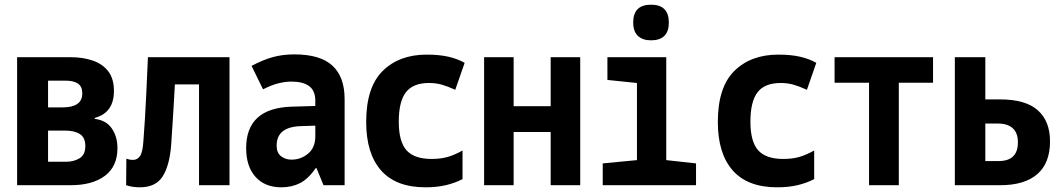

<svg xmlns="http://www.w3.org/2000/svg" viewBox="-20 -790 4540 819"><path d="M53 0V-546H282Q334 -546 376 -531.5Q418 -517 442 -485.5Q466 -454 466 -402Q466 -309 384 -287V-283Q433 -277 457 -242Q481 -207 481 -158Q481 -80 427.5 -40Q374 0 282 0ZM185 -332H249Q288 -332 309.5 -346.5Q331 -361 331 -392Q331 -421 312.5 -433.5Q294 -446 259 -446H185ZM185 -100H262Q295 -100 319.5 -115Q344 -130 344 -167Q344 -203 321 -218Q298 -233 257 -233H185Z M576 9Q545 9 518 0L519 -113Q525 -111 531.5 -109.5Q538 -108 548 -108Q566 -108 577.5 -124.5Q589 -141 592 -193Q595 -233 598 -280Q601 -327 604 -391Q607 -455 611 -546H959V0H829V-430H726Q723 -376 720.5 -334Q718 -292 715.5 -253Q713 -214 710 -170Q703 -83 673.5 -37Q644 9 576 9Z M1180 9Q1110 9 1070 -35.5Q1030 -80 1030 -158Q1030 -329 1224 -335L1325 -338V-360Q1325 -403 1299 -422.5Q1273 -442 1222 -442Q1200 -442 1171 -435.5Q1142 -429 1102 -409L1053 -509Q1102 -535 1144 -546.5Q1186 -558 1236 -558Q1346 -558 1398 -510Q1450 -462 1450 -367V0H1360L1330 -73H1327Q1295 -27 1260 -9Q1225 9 1180 9ZM1223 -109Q1263 -109 1294 -134.5Q1325 -160 1325 -209V-254L1264 -252Q1160 -249 1160 -169Q1160 -138 1179 -123.5Q1198 -109 1223 -109Z M1795 9Q1669 9 1605.5 -63Q1542 -135 1542 -270Q1542 -418 1612.5 -487.5Q1683 -557 1800 -557Q1854 -557 1893 -548Q1932 -539 1962 -522L1922 -407Q1889 -422 1864 -429Q1839 -436 1810 -436Q1742 -436 1711.5 -396.5Q1681 -357 1681 -271Q1681 -186 1714 -149Q1747 -112 1821 -112Q1860 -112 1889.5 -120.5Q1919 -129 1953 -148V-26Q1920 -9 1881.5 0Q1843 9 1795 9Z M2045 0V-546H2171V-337H2329V-546H2455V0H2329V-227H2171V0Z M2757 -618Q2721 -618 2701 -637Q2681 -656 2681 -694Q2681 -770 2757 -770Q2833 -770 2833 -694Q2833 -618 2757 -618ZM2551 0V-93L2697 -107V-436L2571 -449V-546H2822V-107L2949 -93V0Z M3295 9Q3169 9 3105.5 -63Q3042 -135 3042 -270Q3042 -418 3112.5 -487.5Q3183 -557 3300 -557Q3354 -557 3393 -548Q3432 -539 3462 -522L3422 -407Q3389 -422 3364 -429Q3339 -436 3310 -436Q3242 -436 3211.5 -396.5Q3181 -357 3181 -271Q3181 -186 3214 -149Q3247 -112 3321 -112Q3360 -112 3389.5 -120.5Q3419 -129 3453 -148V-26Q3420 -9 3381.5 0Q3343 9 3295 9Z M3687 0V-437H3540V-546H3960V-437H3814V0Z M4053 0V-546H4183V-366H4246Q4355 -366 4407 -319.5Q4459 -273 4459 -187Q4459 -94 4404.5 -47Q4350 0 4247 0ZM4183 -103H4240Q4322 -103 4322 -183Q4322 -223 4300 -243Q4278 -263 4237 -263H4183Z"/></svg>

Font: Noto Sans Mono ExtraCondensed
Style: Bold
Weight: 700
Width: 2
Designer: Monotype Design Team
Foundry: Monotype Imaging Inc.
Version: Version 2.014